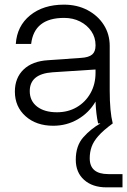

<svg xmlns="http://www.w3.org/2000/svg" viewBox="-20 -531 547 826"><path d="M465 0Q424 30 403 54Q382 78 374 101Q366 124 366 150Q366 218 446 218H507V275H438Q378 275 342 243Q306 211 306 156Q306 96 338.5 59.5Q371 23 412 0H402Q393 -41 391 -94Q363 -46 315 -18Q267 10 209 10Q136 10 90 -31Q44 -72 44 -137Q44 -196 81.5 -232Q119 -268 187 -272L329 -282Q362 -284 376.5 -296.5Q391 -309 391 -335V-337Q391 -370 373 -396.5Q355 -423 324.5 -438.5Q294 -454 256 -454Q127 -454 114 -342H48Q53 -419 109.5 -465Q166 -511 255 -511Q312 -511 356.5 -487.5Q401 -464 426.5 -424Q452 -384 452 -333V-141Q452 -51 465 0ZM108 -139Q108 -97 139.5 -72.5Q171 -48 225 -48Q273 -48 310.5 -70Q348 -92 369.5 -130.5Q391 -169 391 -218V-232L206 -220Q108 -213 108 -139Z"/></svg>

Font: Overused Grotesk Book
Style: Regular
Weight: 350
Version: Version 0.003